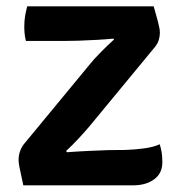

<svg xmlns="http://www.w3.org/2000/svg" viewBox="-20 -568 554 589"><path d="M254.5 -369.5Q267 -385.5 289.5 -408.2Q312 -431 330 -447L327.5 -449.5Q308 -447.5 278.5 -445.8Q249 -444 222.5 -443.2Q196 -442.5 185 -442.5H59.5Q56.5 -454.5 55.5 -465.2Q54.5 -476 54.5 -487Q54.5 -503.5 56.8 -517.5Q59 -531.5 63.5 -548.5H451.5Q460.5 -517.5 464.5 -501.8Q468.5 -486 469.5 -479.5Q470.5 -473 470.5 -468.5Q470.5 -457 467.2 -445.8Q464 -434.5 455 -423.5L254 -180Q241 -164.5 220.8 -142.8Q200.5 -121 183 -105L185 -101Q218.5 -103.5 251.8 -105Q285 -106.5 311.5 -107.5L364 -108Q394 -109 422.2 -112.8Q450.5 -116.5 470 -125.5Q474 -112.5 476 -100Q478 -87.5 478 -70.5Q478 -36 452.8 -17.8Q427.5 0.5 389 0.5H51.5Q42 -42.5 39.5 -56Q37 -69.5 37 -77Q37 -104 53 -125.5Z"/></svg>

Font: Signika SC SemiBold
Style: Regular
Weight: 600
Designer: Anna Giedryś
Foundry: Anna Giedryś
Version: Version 2.000; ttfautohint (v1.8.3) -l 8 -r 50 -G 200 -x 9 -